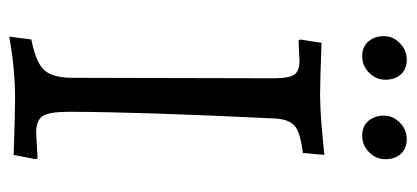

<svg xmlns="http://www.w3.org/2000/svg" viewBox="-254 -604 870 401"><g transform="rotate(90 180.5 -403.0)"><path d="M213 -112C213 -206.7 217.7 -350.7 227 -544C228.3 -563.3 233.7 -576.8 243 -584.5C252.3 -592.2 271 -597.7 299 -601L303 -646C247.7 -640 206 -637 178 -637C157.3 -637 121 -638 69 -640L62 -596L64 -592L106 -594C120.7 -594 130.5 -590.3 135.5 -583C140.5 -575.7 143 -561.3 143 -540L142 -120C142 -92 136.5 -72.2 125.5 -60.5C114.5 -48.8 93.3 -40 62 -34L56 12C102.7 4 145.3 0 184 0C207.3 0 247 1 303 3L312 -43L310 -47L257 -44C239.7 -44 228 -48.5 222 -57.5C216 -66.5 213 -84.7 213 -112ZM297.5 -739.5C307.2 -749.2 312 -760.5 312 -773.5C312 -786.5 308.3 -797.2 301 -805.5C293.7 -813.8 283.3 -818 270 -818C256.7 -818 245.2 -813.2 235.5 -803.5C225.8 -793.8 221 -782.7 221 -770C221 -757.3 224.7 -746.7 232 -738C239.3 -729.3 249.7 -725 263 -725C276.3 -725 287.8 -729.8 297.5 -739.5ZM131.5 -739.5C141.2 -749.2 146 -760.5 146 -773.5C146 -786.5 142.3 -797.2 135 -805.5C127.7 -813.8 117.3 -818 104 -818C90.7 -818 79.2 -813.2 69.5 -803.5C59.8 -793.8 55 -782.7 55 -770C55 -757.3 58.7 -746.7 66 -738C73.3 -729.3 83.7 -725 97 -725C110.3 -725 121.8 -729.8 131.5 -739.5Z"/></g></svg>

Font: Alegreya SC
Style: Regular
Weight: 400
Designer: Juan Pablo del Peral
Foundry: Juan Pablo del Peral
Version: Version 1.003